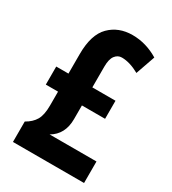

<svg xmlns="http://www.w3.org/2000/svg" viewBox="-177 -818 816 912"><g transform="rotate(30 230.5 -362.0)"><path d="M279 -724Q317 -724 352.5 -713.5Q388 -703 421 -683L384 -577Q332 -606 288 -606Q266 -606 251.5 -587Q237 -568 237 -527V-413H364V-314H237V-239Q237 -155 173 -118H430V0H40V-112Q74 -131 90 -158.5Q106 -186 106 -238V-314H39V-413H106V-520Q106 -627 154.5 -675.5Q203 -724 279 -724Z"/></g></svg>

Font: Noto Sans Telugu ExtraCondensed
Style: Bold
Weight: 700
Width: 2
Designer: Jelle Bosma - Monotype Design Team
Foundry: Monotype Imaging Inc.
Version: Version 2.005; ttfautohint (v1.8.4.7-5d5b)